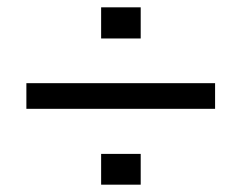

<svg xmlns="http://www.w3.org/2000/svg" viewBox="-20 -555 658 524"><path d="M256 -450V-535H364V-450ZM52 -258V-328H567V-258ZM256 -51V-135H364V-51Z"/></svg>

Font: Ruda
Style: Regular
Weight: 400
Designer: Mariela Monsalve and Angelina Sanchez
Foundry: Mariela Monsalve and Angelina Sanchez
Version: Version 2.000